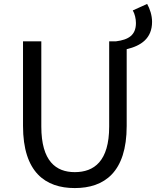

<svg xmlns="http://www.w3.org/2000/svg" viewBox="-20 -943 793 976"><path d="M655 -890C665 -873 671 -848 671 -826C671 -764 633 -741 570 -733H535V-300C535 -123 458 -68 360 -68C265 -68 190 -123 190 -300V-733H97V-303C97 -67 211 13 360 13C510 13 624 -67 624 -303V-693C696 -710 753 -747 753 -832C753 -865 742 -898 728 -923Z"/></svg>

Font: Noto Sans Japanese Regular
Style: Regular
Weight: 400
Designer: Ryoko NISHIZUKA (kana & ideographs); Paul D. Hunt (Latin, Greek & Cyrillic); Wenlong ZHANG (bopomofo); Sandoll Communica
Foundry: Adobe Systems Incorporated
Version: Version 1.000;PS 1;hotconv 1.0.78;makeotf.lib2.5.61930